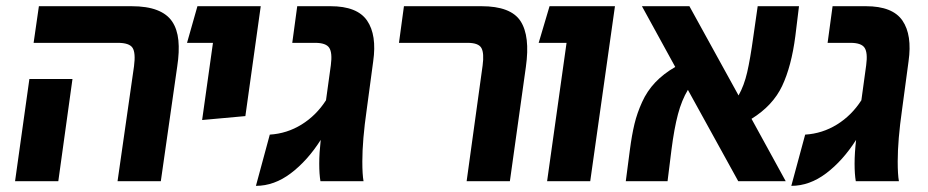

<svg xmlns="http://www.w3.org/2000/svg" viewBox="-20 -587 3005 622"><path d="M360.8 0 414.1 -372.1Q419.9 -416 409.4 -432.1Q398.9 -448.2 361.8 -448.2H88.9L106 -566.9H405.8Q456.1 -566.9 488.8 -554.2Q521.5 -541.5 537.8 -517.1Q554.2 -492.7 557.9 -456.3Q561.5 -419.9 554.2 -372.1L501 0ZM28.8 0 75.2 -331.1H214.8L168.9 0Z M634.8 -198.2 669.9 -448.2H585.9L619.6 -566.9H824.7L774.9 -210.9Z M1050.8 -566.9Q1137.2 -566.9 1169.2 -520.3Q1201.2 -473.6 1189 -388.2L1168 -231.9Q1153.8 -133.3 1153.8 -64Q1153.8 -21.5 1157.7 0H1018.1Q1014.2 -22.9 1014.2 -57.1Q1014.2 -90.8 1019 -133.8Q976.1 -66.4 922.1 -25.6Q868.2 15.1 809.1 15.1L854 -150.9Q909.7 -154.3 957 -183.6Q1004.4 -212.9 1036.1 -262.2L1051.8 -376Q1057.1 -416 1046.6 -432.1Q1036.1 -448.2 1001 -448.2H926.8L942.9 -566.9Z M1491.7 0 1543.5 -375Q1548.8 -414.6 1539.6 -431.4Q1530.3 -448.2 1494.6 -448.2H1272.5L1288.6 -566.9H1539.6Q1634.8 -566.9 1666.3 -518.6Q1697.8 -470.2 1683.6 -370.1L1631.8 0Z M1752.4 0 1815.4 -448.2H1725.1L1760.3 -566.9H1972.2L1892.1 0Z M2556.6 -470.2Q2543.9 -372.1 2513.7 -308.3Q2483.4 -244.6 2414.6 -202.1L2525.4 0H2371.6L2208.5 -295.9Q2188.5 -262.7 2176.3 -216.8Q2164.1 -170.9 2155.3 -102.1L2142.6 0H2007.3L2020.5 -101.1Q2026.9 -149.9 2035.4 -185.3Q2043.9 -220.7 2060.1 -256.3Q2076.2 -292 2102.8 -320.1Q2129.4 -348.1 2167.5 -370.1L2059.6 -566.9H2213.4L2372.6 -277.8Q2390.6 -309.6 2400.6 -353Q2410.6 -396.5 2420.4 -467.8L2434.6 -566.9H2568.4Z M2785.2 -566.9Q2871.6 -566.9 2903.6 -520.3Q2935.5 -473.6 2923.3 -388.2L2902.3 -231.9Q2888.2 -133.3 2888.2 -64Q2888.2 -21.5 2892.1 0H2752.4Q2748.5 -22.9 2748.5 -57.1Q2748.5 -90.8 2753.4 -133.8Q2710.4 -66.4 2656.5 -25.6Q2602.5 15.1 2543.5 15.1L2588.4 -150.9Q2644 -154.3 2691.4 -183.6Q2738.8 -212.9 2770.5 -262.2L2786.1 -376Q2791.5 -416 2781 -432.1Q2770.5 -448.2 2735.4 -448.2H2661.1L2677.2 -566.9Z"/></svg>

Font: FiraGO SemiBold
Style: Italic
Weight: 600
Italic angle: -8°
Designer: bBox Type GmbH
Foundry: bBox Type GmbH
Version: Version 1.001;PS 001.001;hotconv 1.0.88;makeotf.lib2.5.64775